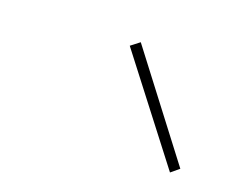

<svg xmlns="http://www.w3.org/2000/svg" viewBox="-42 -737 326 276"><g transform="rotate(15 120.5 -599.0)"><path d="M125 -675 139 -684 241 -523 228 -514Z"/></g></svg>

Font: Ysabeau Thin
Style: Italic
Weight: 200
Italic angle: -12°
Designer: Christian Thalmann (Catharsis Fonts)
Version: Version 0.003